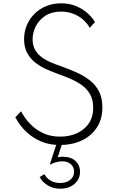

<svg xmlns="http://www.w3.org/2000/svg" viewBox="-20 -860 724 1160"><path d="M343.5 16Q278 16 229.8 -4.8Q181.5 -25.5 148.8 -54.8Q116 -84 97.5 -111.2Q79 -138.5 72.5 -151.5L107 -187.5Q114 -174 131 -149Q148 -124 176.5 -97.8Q205 -71.5 246.5 -53Q288 -34.5 344.5 -34.5Q398 -34.5 443 -54.2Q488 -74 515.5 -113Q543 -152 543 -209.5Q543 -257.5 524.2 -290.5Q505.5 -323.5 473.5 -346.2Q441.5 -369 401.5 -385.8Q361.5 -402.5 318.5 -418Q289.5 -428.5 256.2 -443.5Q223 -458.5 193.2 -481.8Q163.5 -505 144.5 -539.5Q125.5 -574 125.5 -623.5Q125.5 -668 142 -707.2Q158.5 -746.5 188 -776.2Q217.5 -806 258.5 -823Q299.5 -840 348.5 -840Q399.5 -840 440.2 -822.8Q481 -805.5 510 -779.2Q539 -753 554 -726L522 -692Q509.5 -716 485.2 -738.5Q461 -761 426.2 -775.5Q391.5 -790 348.5 -790Q293.5 -790 255.2 -765.5Q217 -741 197 -702.8Q177 -664.5 177 -623Q177 -584 193 -557.2Q209 -530.5 234.8 -512.2Q260.5 -494 291 -481.5Q321.5 -469 351 -459Q397 -442.5 441 -423Q485 -403.5 520.8 -376.2Q556.5 -349 577.5 -309Q598.5 -269 598.5 -211.5Q598.5 -139 564.2 -88Q530 -37 472.2 -10.5Q414.5 16 343.5 16ZM344.5 280Q303.5 280 271 261.5Q238.5 243 219.5 210L248 192Q278 245.5 344.5 245.5Q381.5 245.5 404.5 226.5Q427.5 207.5 427.5 177.5Q427.5 149.5 408 132Q388.5 114.5 356.5 114.5Q339 114.5 318.8 120Q298.5 125.5 284.5 134L281.5 131.5L324.5 0H358L329 89.5Q344.5 87 354.5 86.8Q364.5 86.5 373.5 88Q413 89.5 438.2 114.5Q463.5 139.5 463.5 177.5Q463.5 222.5 430 251.2Q396.5 280 344.5 280Z"/></svg>

Font: Spartan Thin Light
Style: Regular
Weight: 300
Version: Version 1.004